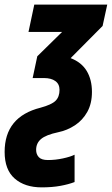

<svg xmlns="http://www.w3.org/2000/svg" viewBox="-82 -569 483 829"><path d="M98 240Q25 240 -18.5 202Q-62 164 -62 87Q-62 -65 93 -104Q141 -117 158 -134Q175 -151 175 -181Q175 -206 157 -219Q139 -232 108 -232H59L79 -326L186 -431H41L66 -549H381L361 -457L223 -318Q270 -300 292.5 -262.5Q315 -225 315 -172Q315 -122 295 -86Q275 -50 241.5 -28Q208 -6 169 2Q117 13 95.5 31Q74 49 74 78Q74 97 85.5 109.5Q97 122 125 122Q157 122 189.5 115Q222 108 240 99V217Q214 227 178.5 233.5Q143 240 98 240Z"/></svg>

Font: Noto Sans ExtraCondensed ExtraBold
Style: Italic
Weight: 800
Width: 2
Italic angle: -12°
Designer: Monotype Design Team
Foundry: Monotype Imaging Inc.
Version: Version 2.013; ttfautohint (v1.8.4.7-5d5b)